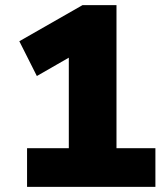

<svg xmlns="http://www.w3.org/2000/svg" viewBox="-20 -725 640 745"><path d="M85 0V-150H247V-551L332 -550L123 -430L55 -565L300 -705H432V-150H583V0Z"/></svg>

Font: Nunito Sans 9pt Black
Style: Regular
Weight: 900
Version: Version 3.101;gftools[0.9.27]